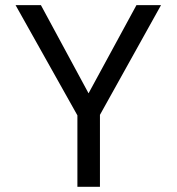

<svg xmlns="http://www.w3.org/2000/svg" viewBox="-20 -720 681 740"><path d="M278.3 0Q278.3 -68.4 278.3 -275.4Q218.8 -380.9 40 -700.2Q64.5 -700.2 137.7 -700.2Q183.6 -615.2 321.3 -360.4Q367.2 -445.3 505.9 -700.2Q529.3 -700.2 600.6 -700.2Q542 -594.7 365.2 -277.3Q365.2 -208 365.2 0Q342.8 0 278.3 0Z"/></svg>

Font: Overpass
Style: Regular
Weight: 400
Designer: Delve Withrington, Thomas Jockin
Version: Version 3.000;DELV;Overpass; ttfautohint (v1.5)